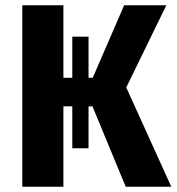

<svg xmlns="http://www.w3.org/2000/svg" viewBox="-20 -713 674 733"><path d="M462 -379 634 0H460L333 -307H318V-147H256V-307H222V0H65V-693H222V-416H256V-573H318V-416H334L454 -693H615Z"/></svg>

Font: FiraGO
Style: Bold
Weight: 700
Designer: bBox Type
Foundry: bBox Type GmbH
Version: Version 1.001;PS 001.001;hotconv 1.0.88;makeotf.lib2.5.64775